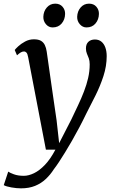

<svg xmlns="http://www.w3.org/2000/svg" viewBox="-64 -781 629 1050"><path d="M90 -468Q86.5 -487 80.8 -493.2Q75 -499.5 67 -499.5Q58.5 -499.5 49.8 -494.5Q41 -489.5 29 -478.5L16.5 -507.5Q20.5 -513.5 35.5 -527.5Q50.5 -541.5 73 -553.8Q95.5 -566 121.5 -566Q146 -566 160 -557.8Q174 -549.5 181.2 -534.5Q188.5 -519.5 191.5 -498.5Q198 -452 204.8 -405Q211.5 -358 218.2 -311Q225 -264 231.8 -217Q238.5 -170 245.5 -123L259.5 2L326 -127.5Q345 -167.5 363 -205.5Q381 -243.5 395.2 -280.5Q409.5 -317.5 418 -354.2Q426.5 -391 426.5 -429Q426.5 -449 421.5 -462.2Q416.5 -475.5 411.2 -487.8Q406 -500 406 -516Q406 -540 419.5 -552.5Q433 -565 455 -565Q476 -565 490.2 -553.5Q504.5 -542 512 -521.5Q519.5 -501 519.5 -474Q519.5 -420 501.8 -365.2Q484 -310.5 458.2 -258.8Q432.5 -207 408.5 -161Q389 -120.5 369 -82.8Q349 -45 329.5 -11Q310 23 292 52.2Q274 81.5 258.5 105Q243 128.5 230.5 144.5Q211.5 174.5 186.2 198.2Q161 222 127.8 235.5Q94.5 249 51 249Q27 249 -1.5 244Q-30 239 -43.5 231.5L-19 157.5Q-10.5 164 12 172.2Q34.5 180.5 66 180.5Q92.5 180.5 122 166.2Q151.5 152 181.5 120.8Q211.5 89.5 239 37.5H187ZM223.5 -631Q202.5 -631 187.5 -648.2Q172.5 -665.5 173 -689Q174 -719.5 192.2 -740.2Q210.5 -761 238 -761Q263.5 -761 278 -744.2Q292.5 -727.5 292 -705Q291.5 -674 273.2 -652.5Q255 -631 223.5 -631ZM409 -631Q388 -631 372.8 -648.2Q357.5 -665.5 358 -689Q359 -719.5 377 -740.2Q395 -761 423 -761Q448.5 -761 463 -744.2Q477.5 -727.5 477 -705Q476.5 -674 458.2 -652.5Q440 -631 409 -631Z"/></svg>

Font: Merriweather 20pt
Style: Italic
Weight: 400
Italic angle: -7.8°
Version: Version 2.101